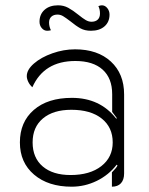

<svg xmlns="http://www.w3.org/2000/svg" viewBox="-20 -695 563 724"><path d="M55 -158Q55 -235 107.5 -280.5Q160 -326 251 -326Q357 -326 418 -248L421 -249Q411 -263 403 -273V-340Q403 -400 367 -432.5Q331 -465 264 -465Q146 -465 102 -366Q92 -375 86.5 -386.5Q81 -398 81 -408Q81 -432 108 -455.5Q135 -479 177.5 -494Q220 -509 263 -509Q348 -509 398 -463Q448 -417 448 -339V-41Q448 -17 436 -4Q424 9 402 9V-45Q420 -63 423 -71L420 -74Q390 -35 345 -13Q300 9 250 9Q162 9 108.5 -36.5Q55 -82 55 -158ZM405 -158Q405 -215 363.5 -248Q322 -281 249 -281Q181 -281 142 -248.5Q103 -216 103 -158Q103 -100 141 -67.5Q179 -35 246 -35Q319 -35 362 -68.5Q405 -102 405 -158ZM129 -613Q129 -641 148 -658Q167 -675 199 -675Q220 -675 237.5 -665.5Q255 -656 276 -639Q292 -626 303 -619.5Q314 -613 325 -613Q340 -613 348.5 -621Q357 -629 357 -644Q357 -660 351 -672Q359 -675 364 -675Q376 -675 384.5 -664.5Q393 -654 393 -640Q393 -612 374 -595.5Q355 -579 323 -579Q300 -579 283.5 -588Q267 -597 245 -615Q228 -628 218 -634Q208 -640 197 -640Q182 -640 173.5 -632Q165 -624 165 -610Q165 -595 172 -581Q166 -579 158 -579Q146 -579 137.5 -589Q129 -599 129 -613Z"/></svg>

Font: K2D Thin
Style: Regular
Weight: 100
Designer: Katatrad Aksorn Co.,Ltd.
Foundry: Cadson Demak Co.,Ltd.
Version: Version 1.000; ttfautohint (v1.6)